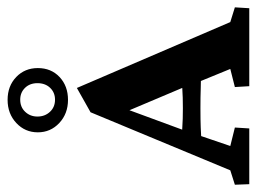

<svg xmlns="http://www.w3.org/2000/svg" viewBox="-110 -596 705 528"><g transform="rotate(-90 243.0 -332.5)"><path d="M0 0 -1.5 -39.6 38.1 -52.2 197.8 -436.5 264.6 -474.1 445.8 -52.2 486.3 -39.6 483.9 0H269.5L267.1 -39.6L316.9 -52.2L275.9 -152.3L267.1 -178.7L189.5 -362.3L212.4 -354L148.9 -181.6L141.1 -158.2L105 -52.2L155.8 -39.6L153.3 0ZM122.1 -131.8V-186Q137.7 -185.5 157.5 -184.1Q177.2 -182.6 209 -182.6Q240.2 -182.6 261 -184.1Q281.7 -185.5 296.9 -186V-132.8Q283.2 -132.8 262.5 -133.5Q241.7 -134.3 209 -134.3Q176.3 -134.3 156 -133.5Q135.7 -132.8 122.1 -131.8ZM231.9 -498.5Q193.8 -498.5 168.2 -522.5Q142.6 -546.4 142.6 -581.5Q142.6 -616.7 168.2 -640.6Q193.8 -664.6 231.9 -664.6Q270 -664.6 294.7 -640.9Q319.3 -617.2 319.3 -581.5Q319.3 -544.9 294.7 -521.7Q270 -498.5 231.9 -498.5ZM232.4 -534.2Q252 -534.2 264.9 -547.6Q277.8 -561 277.8 -582.5Q277.8 -603.5 264.9 -616.7Q252 -629.9 232.4 -629.9Q211.9 -629.9 199 -616.2Q186 -602.5 186 -582.5Q186 -562 199 -548.1Q211.9 -534.2 232.4 -534.2Z"/></g></svg>

Font: Lateef
Style: Bold
Weight: 700
Designer: SIL International
Foundry: SIL International
Version: Version 4.200